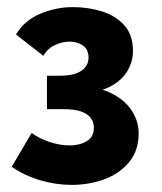

<svg xmlns="http://www.w3.org/2000/svg" viewBox="-20 -805 457 540"><path d="M181 -285Q137 -285 93 -298Q49 -311 13 -336L69 -431Q91 -415 120 -405.5Q149 -396 176 -396Q204 -396 224 -408Q244 -420 244 -446Q244 -470 223.5 -484Q203 -498 159 -498H112V-592H148Q189 -592 209 -606Q229 -620 229 -643Q229 -666 213 -677Q197 -688 176 -688Q155 -688 134 -678Q113 -668 102 -648L25 -708Q48 -747 92.5 -766Q137 -785 185 -785Q228 -785 266.5 -773Q305 -761 329.5 -734Q354 -707 354 -661Q354 -631 337.5 -604Q321 -577 287 -560Q253 -543 198 -543L197 -562Q254 -562 292.5 -543Q331 -524 350.5 -494Q370 -464 370 -430Q370 -382 343.5 -349.5Q317 -317 274 -301Q231 -285 181 -285Z"/></svg>

Font: Yaldevi ExtraLight
Style: Regular
Weight: 200
Designer: Sol Matas, Rajitha Manaperi, Kosala Senevirathne
Foundry: Mooniak
Version: Version 1.100